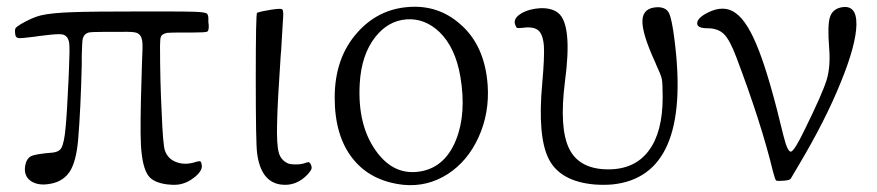

<svg xmlns="http://www.w3.org/2000/svg" viewBox="-20 -536 2604 570"><path d="M211.9 -120.1Q219.7 -213.9 222.7 -344.7Q222.7 -354.5 222.7 -370.1Q223.6 -410.2 225.6 -420.9Q229.5 -435.5 243.2 -439.5Q253.9 -441.4 291 -441.4Q304.7 -441.4 313.5 -441.4Q323.2 -441.4 338.9 -441.4Q376 -442.4 385.7 -438.5Q399.4 -433.6 402.3 -414.1Q404.3 -400.4 401.4 -346.7Q400.4 -324.2 400.4 -310.5Q395.5 -162.1 398.4 -105.5Q402.3 -38.1 420.9 -13.7Q436.5 6.8 478.5 11.7H480.5Q496.1 13.7 510.7 11.7Q536.1 7.8 558.6 -10.7Q581.1 -29.3 579.1 -44.9Q578.1 -54.7 575.2 -56.6Q572.3 -58.6 562.5 -55.7Q531.2 -44.9 504.9 -54.2Q478.5 -63.5 469.7 -88.9Q463.9 -103.5 460 -201.2Q455.1 -296.9 455.1 -397.5Q455.1 -398.4 455.1 -400.4Q455.1 -421.9 458 -427.7Q461.9 -435.5 476.6 -438.5Q488.3 -439.5 529.3 -439.5Q532.2 -439.5 534.2 -439.5Q542 -439.5 554.7 -439.5Q588.9 -439.5 594.7 -441.9Q600.6 -444.3 599.6 -461.9Q598.6 -466.8 598.6 -470.2Q598.6 -473.6 598.6 -480.5Q598.6 -492.2 593.8 -496.1Q586.9 -500 558.6 -501Q538.1 -502 461.9 -502Q424.8 -502 403.3 -502Q252 -502 199.2 -500Q132.8 -498 100.6 -490.2Q74.2 -483.4 41 -463.9Q28.3 -456.1 25.9 -451.7Q23.4 -447.3 25.4 -433.6V-432.6Q27.3 -423.8 35.2 -422.9Q43 -421.9 87.9 -427.7Q90.8 -428.7 92.8 -428.7Q98.6 -429.7 110.4 -430.7Q155.3 -436.5 166 -433.6Q182.6 -429.7 185.5 -407.2Q187.5 -390.6 184.6 -327.1Q183.6 -311.5 183.6 -302.7Q178.7 -196.3 174.8 -158.2Q170.9 -112.3 162.1 -96.7Q155.3 -85 136.7 -83Q85.9 -79.1 72.3 -72.3Q58.6 -65.4 54.7 -43.9Q49.8 -13.7 71.8 1.5Q93.8 16.6 131.3 9.3Q168.9 2 187.5 -27.3Q206.1 -56.6 211.9 -120.1Z M894.5 -19.5Q903.3 -29.3 904.8 -35.2Q906.2 -41 902.3 -48.8Q899.4 -53.7 896.5 -54.7Q892.6 -54.7 883.3 -51.3Q874 -47.9 857.4 -47.9Q839.8 -47.9 833 -51.8Q813.5 -61.5 807.6 -83Q800.8 -107.4 802.7 -172.9Q803.7 -229.5 813.5 -374Q813.5 -377 814.5 -383.8Q820.3 -473.6 820.8 -489.3Q821.3 -504.9 817.9 -508.3Q814.5 -511.7 785.6 -507.3Q756.8 -502.9 743.2 -498Q739.3 -497.1 739.3 -304.2Q739.3 -111.3 743.2 -82Q753.9 2.9 812.5 11.7Q859.4 18.6 894.5 -19.5Z M1309.6 -19.5Q1368.2 -57.6 1400.4 -127.9Q1433.6 -200.2 1427.7 -284.2Q1418.9 -402.3 1345.7 -464.8Q1280.3 -522.5 1190.9 -515.1Q1101.6 -507.8 1041 -439.5Q973.6 -364.3 973.6 -246.1Q973.6 -132.8 1026.9 -65.4Q1080.1 2 1177.7 12.7Q1249 19.5 1309.6 -19.5ZM1047.9 -287.1Q1052.7 -374 1094.7 -426.8Q1132.8 -474.6 1187 -478.5Q1241.2 -482.4 1285.2 -440.4Q1332 -394.5 1346.7 -308.6Q1365.2 -199.2 1334 -121.1Q1302.7 -43 1234.4 -28.3Q1151.4 -10.7 1096.2 -87.9Q1041 -165 1047.9 -287.1Z M1796.9 11.7Q2034.2 -11.7 1982.4 -418Q1974.6 -480.5 1965.8 -497.6Q1957 -514.6 1932.6 -514.6Q1888.7 -513.7 1887.2 -475.1Q1885.7 -436.5 1925.8 -349.6Q1926.8 -347.7 1927.7 -344.7Q1942.4 -313.5 1944.8 -301.3Q1947.3 -289.1 1947.3 -247.1Q1947.3 -143.6 1905.8 -88.4Q1864.3 -33.2 1786.1 -33.2Q1700.2 -33.2 1669.9 -94.2Q1639.6 -155.3 1657.2 -293.9Q1679.7 -461.9 1637.7 -497.1Q1619.1 -512.7 1584 -511.7Q1550.8 -509.8 1527.3 -496.1Q1502 -480.5 1509.8 -461.9Q1512.7 -454.1 1515.1 -453.1Q1517.6 -452.1 1527.3 -453.1Q1561.5 -458 1576.2 -447.3Q1591.8 -436.5 1594.7 -399.4Q1596.7 -366.2 1589.8 -289.1Q1575.2 -129.9 1609.4 -63.5Q1643.6 2.9 1745.1 11.7Q1771.5 13.7 1796.9 11.7Z M2327.1 -4.9 2336.9 -21.5Q2344.7 -35.2 2349.6 -43Q2430.7 -178.7 2476.6 -293Q2521.5 -403.3 2522.5 -462.9Q2523.4 -524.4 2475.6 -513.7Q2450.2 -507.8 2443.4 -483.4Q2436.5 -459 2441.4 -395.5Q2446.3 -338.9 2434.1 -298.8Q2421.9 -258.8 2369.1 -151.4Q2338.9 -88.9 2328.6 -85.9Q2318.4 -83 2305.7 -133.8Q2265.6 -301.8 2233.4 -384.8Q2200.2 -471.7 2164.1 -497.1Q2129.9 -522.5 2082 -499Q2050.8 -483.4 2049.8 -467.8Q2048.8 -452.1 2080.1 -452.1Q2111.3 -452.1 2128.9 -435.1Q2146.5 -418 2166 -366.2Q2240.2 -169.9 2274.4 -28.3Q2281.2 -2 2284.2 0Q2290 2 2306.6 0.5Q2323.2 -1 2327.1 -4.9Z"/></svg>

Font: Bpmf GenWan Min R
Style: R
Weight: 400
Foundry: But Ko
Version: Version 1.320